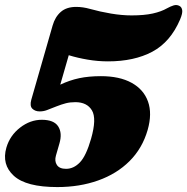

<svg xmlns="http://www.w3.org/2000/svg" viewBox="-36 -739 759 779"><path d="M-10 -140.5Q4.5 -189.5 45.5 -221.2Q86.5 -253 133.5 -253Q183 -253 200.2 -226Q217.5 -199 205 -156.5L191 -108Q184.5 -85.5 194.8 -69.8Q205 -54 232 -54Q263 -54 288.2 -80.2Q313.5 -106.5 333.5 -176Q357 -258 337 -291.2Q317 -324.5 269.5 -324.5Q248.5 -324.5 231 -320Q213.5 -315.5 192 -307Q168 -297.5 154.2 -292.2Q140.5 -287 125 -287Q106.5 -287 95.2 -298Q84 -309 91 -334.5L177.5 -635.5Q187.5 -670.5 210.8 -690.8Q234 -711 273 -711Q300.5 -711 328.5 -703Q369.5 -691.5 414 -684Q458.5 -676.5 498 -676.5Q549 -676.5 583.8 -684.2Q618.5 -692 642 -705.5Q655.5 -713 668.2 -717Q681 -721 692 -715Q701 -710.5 703.2 -698Q705.5 -685.5 694.5 -659.5Q655.5 -568.5 582 -529.2Q508.5 -490 402 -490Q361 -490 319.8 -497Q278.5 -504 243 -515L208.5 -395.5Q246.5 -413.5 285.5 -421.8Q324.5 -430 373.5 -430Q449 -430 498 -403Q547 -376 564.5 -327Q582 -278 563 -211.5Q541.5 -137 489.5 -85.2Q437.5 -33.5 362.2 -6.8Q287 20 196.5 20Q70 20 20 -25.8Q-30 -71.5 -10 -140.5Z"/></svg>

Font: Fraunces 9pt SuperSoft Black
Style: Italic
Weight: 900
Italic angle: -16°
Version: Version 1.000;[0bf87f6ff]